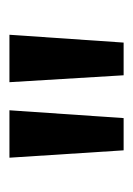

<svg xmlns="http://www.w3.org/2000/svg" viewBox="44 -792 288 417"><g transform="rotate(-90 188.5 -583.0)"><path d="M234 -459 219 -707H322L305 -459ZM71 -459 55 -707H158L141 -459Z"/></g></svg>

Font: Onest Medium
Style: Regular
Weight: 500
Designer: Dmitri Voloshin, Andrey Kudryavtsev
Foundry: Dmitri Voloshin, Andrey Kudryavtsev
Version: Version 1.000;gftools[0.9.33]